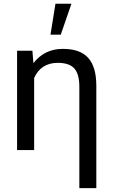

<svg xmlns="http://www.w3.org/2000/svg" viewBox="-20 -798 606 1021"><path d="M248.5 -613.8H303.2L359.9 -778.3H274.9ZM70.8 -528.3V0H161.6V-383.3C183.6 -434.1 226.6 -463.9 286.6 -463.9C328.1 -463.9 357.9 -453.6 375.5 -433.6C393.1 -413.6 401.9 -381.3 401.9 -336.9V202.6H492.2V-342.3C491.7 -475.1 437.5 -538.1 314 -538.1C249 -538.1 196.8 -512.7 157.7 -461.9L152.3 -528.3Z"/></svg>

Font: Roboto
Style: Regular
Weight: 400
Designer: Google
Version: Version 2.137; 2017